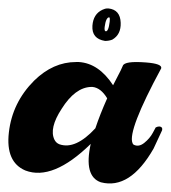

<svg xmlns="http://www.w3.org/2000/svg" viewBox="-24 -434 405 455"><path d="M231 -414Q232 -414 233 -414Q261 -411 262 -380Q263 -352 242 -340Q234 -337 225 -337Q193 -342 195 -373Q197 -401 219 -411Q225 -414 231 -414ZM235 -393Q227 -393 224 -370Q223 -361 226 -360Q233 -358 236 -383Q237 -391 235 -393ZM156 -287Q160 -287 163 -287Q210 -284 244 -232Q251 -246 262 -267Q266 -275 267 -278Q271 -290 322 -286Q361 -283 358 -272Q278 -124 290 -95Q291 -92 293 -91Q305 -85 318 -95.5Q331 -106 338 -119L345 -132Q355 -137 360 -131Q361 -128 360 -125Q360 -125 340 -82Q284 16 215 -2Q174 -16 191 -93Q101 -5 36 -30Q-11 -50 -3 -120Q5 -191 57 -243Q102 -287 156 -287ZM192 -228Q154 -227 122 -176Q92 -130 105 -103Q109 -95 117 -92Q155 -79 202 -130Q213 -163 230 -201Q215 -226 195 -228Q194 -228 192 -228Z"/></svg>

Font: Sagha
Style: Regular
Weight: 400
Designer: MUHAMMAD YONI
Version: Version 001.000